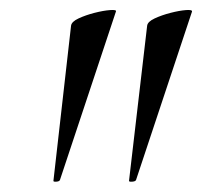

<svg xmlns="http://www.w3.org/2000/svg" viewBox="-20 -660 401 381"><path d="M86 -301 121 -609Q122 -617 136 -623.5Q150 -630 167.5 -634.5Q185 -639 198.5 -640Q212 -641 210 -637L99 -303Q98 -300 92 -299.5Q86 -299 86 -301ZM236 -301 272 -609Q273 -617 287 -623.5Q301 -630 318.5 -634.5Q336 -639 349 -640Q362 -641 361 -637L250 -303Q249 -300 242.5 -299.5Q236 -299 236 -301Z"/></svg>

Font: Cormorant Infant Light Medium
Style: Italic
Weight: 500
Italic angle: -10°
Version: Version 4.001